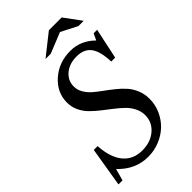

<svg xmlns="http://www.w3.org/2000/svg" viewBox="-284 -1058 1165 1165"><g transform="rotate(-45 299.0 -475.0)"><path d="M538.1 -712.9 558.1 -754.9H587.9L545.9 -558.1H512.2Q509.3 -647.9 479 -688.5Q448.7 -729 384.8 -729Q323.2 -729 283.7 -695.8Q244.1 -662.6 244.1 -611.8Q244.1 -583 259.3 -556.6Q274.4 -530.3 298.3 -509.3Q322.3 -488.3 351.6 -467.3Q380.9 -446.3 409.9 -423.1Q439 -399.9 462.9 -373.8Q486.8 -347.7 502 -311.5Q517.1 -275.4 517.1 -233.9Q517.1 -184.1 497.1 -139.2Q477.1 -94.2 443.1 -61.5Q409.2 -28.8 362.1 -9.5Q314.9 9.8 263.2 9.8Q153.3 9.8 71.8 -76.2L50.8 0H16.1L58.1 -253.9H90.8Q97.2 -151.4 141.8 -97.2Q186.5 -43 264.2 -43Q335.4 -43 381.8 -82.5Q428.2 -122.1 428.2 -182.1Q428.2 -215.8 412.6 -246.3Q397 -276.9 372.1 -300.5Q347.2 -324.2 317.1 -347.2Q287.1 -370.1 257.1 -393.8Q227.1 -417.5 202.1 -442.6Q177.2 -467.8 161.6 -501Q146 -534.2 146 -571.8Q146 -658.2 214.8 -719Q283.7 -779.8 381.8 -779.8Q471.2 -779.8 538.1 -712.9ZM378.9 -960H488.8L568.8 -851.1H523.9L418.9 -904.8L286.1 -851.1H241.2Z"/></g></svg>

Font: Libre Baskerville
Style: Italic
Weight: 400
Designer: Pablo Impallari, Rodrigo Fuenzalida
Foundry: Pablo Impallari, Rodrigo Fuenzalida
Version: Version 1.000